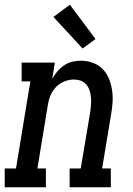

<svg xmlns="http://www.w3.org/2000/svg" viewBox="-44 -796 564 816"><path d="M-24 0V-80H24L85 -450H48V-530H189L178 -461Q187 -477 199.5 -492Q212 -507 228 -518Q244 -529 262.5 -533.5Q281 -538 299 -538Q325 -538 349.5 -529.5Q374 -521 391.5 -503.5Q409 -486 418.5 -463Q428 -440 432 -414.5Q436 -389 434.5 -362.5Q433 -336 428 -309L390 -80H427V0H252V-80H299L340 -323Q342 -338 343 -353.5Q344 -369 342.5 -383.5Q341 -398 336.5 -412Q332 -426 322.5 -437Q313 -448 299 -453Q285 -458 270 -458Q249 -458 228.5 -449.5Q208 -441 193 -425Q178 -409 170 -389Q162 -369 159 -348L115 -80H151V0ZM307 -590 183 -724 253 -776 362 -630Z"/></svg>

Font: Iosevka Slab Medium Oblique
Style: Regular
Weight: 500
Italic angle: -9°
Monospace: yes
Designer: Belleve Invis
Foundry: Belleve Invis
Version: Version 11.1.1; ttfautohint (v1.8.3)